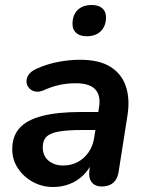

<svg xmlns="http://www.w3.org/2000/svg" viewBox="-20 -738 587 768"><path d="M193 10Q148 10 111 -10.5Q74 -31 51.5 -65Q29 -99 29 -141Q29 -193 58 -225.5Q87 -258 148 -274Q209 -290 304 -290H384L373 -218H310Q251 -218 216 -212Q181 -206 166 -191Q151 -176 151 -149Q151 -114 174.5 -95Q198 -76 232 -76Q264 -76 290 -89.5Q316 -103 334 -128.5Q352 -154 357 -189L376 -308Q384 -355 361.5 -380Q339 -405 283 -405Q250 -405 219 -398.5Q188 -392 155 -377Q136 -369 121 -372Q106 -375 96.5 -385.5Q87 -396 86 -410.5Q85 -425 94.5 -439Q104 -453 126 -463Q168 -482 213.5 -490.5Q259 -499 299 -499Q378 -499 423 -470Q468 -441 484 -391Q500 -341 490 -277L455 -54Q451 -23 433.5 -7.5Q416 8 387 8Q360 8 346.5 -9.5Q333 -27 338 -61L348 -124L355 -104Q341 -65 315.5 -39.5Q290 -14 258.5 -2Q227 10 193 10ZM327 -593Q300 -593 285 -606Q270 -619 270 -642Q270 -678 290.5 -698Q311 -718 347 -718Q374 -718 389 -705Q404 -692 404 -669Q404 -634 383.5 -613.5Q363 -593 327 -593Z"/></svg>

Font: Nunito ExtraLight
Style: Italic
Weight: 200
Italic angle: -9°
Designer: Vernon Adams
Foundry: Vernon Adams
Version: Version 3.602